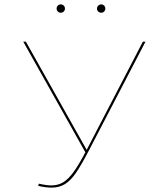

<svg xmlns="http://www.w3.org/2000/svg" viewBox="-20 -848 739 875"><path d="M238 -809Q238 -817 243.5 -822.5Q249 -828 257 -828Q265 -828 270.5 -822.5Q276 -817 276 -809Q276 -801 270.5 -795.5Q265 -790 257 -790Q249 -790 243.5 -795.5Q238 -801 238 -809ZM422 -809Q422 -817 428 -822.5Q434 -828 441 -828Q449 -828 454.5 -822.5Q460 -817 460 -809Q460 -801 454.5 -795.5Q449 -790 441 -790Q433 -790 427.5 -795.5Q422 -801 422 -809ZM643 -658 384 -160Q350 -95 326 -60Q302 -25 276 -9Q250 7 215 7Q187 7 154 -1L157 -11Q192 -3 214 -3Q244 -3 267.5 -17Q291 -31 314.5 -63Q338 -95 369 -154L86 -658H98L375 -165L631 -658Z"/></svg>

Font: Ysabeau Infant Hairline
Style: Regular
Weight: 100
Designer: Christian Thalmann (Catharsis Fonts)
Version: Version 0.003